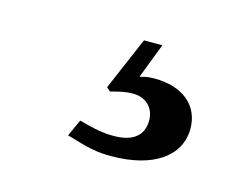

<svg xmlns="http://www.w3.org/2000/svg" viewBox="-47 -54 425 343"><g transform="rotate(15 166.0 117.5)"><path d="M141 108 148 114C167 109 176 107 189 107C213 107 229 123 229 146C229 174 210 189 175 189C157 189 143 187 110 178L96 209C139 222 153 225 180 225C256 225 304 193 304 141C304 98 271 71 219 71C209 71 202 72 192 75L217 10H183Z"/></g></svg>

Font: Asana Math
Style: Regular
Weight: 400
Version: Version 000.958